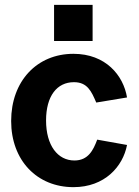

<svg xmlns="http://www.w3.org/2000/svg" viewBox="-20 -762 572 792"><path d="M283 -540C132 -540 26 -427 26 -263C26 -100 133 10 283 10C412 10 487 -75 504 -164L381 -186C365 -143 344 -100 287 -100C218 -100 170 -162 170 -265C170 -366 215 -423 285 -423C340 -423 357 -386 377 -339L504 -360C489 -451 416 -540 283 -540ZM203 -742V-593H362V-742Z"/></svg>

Font: Cheyenne Sans
Style: Bold
Weight: 700
Designer: The Public Sans project authors (U.S. Web Design System), Libre Franklin designed by Pablo Impallari and Rodrigo Fuenzal
Foundry: The Cheyenne Sans Project Authors
Version: Version 2.007